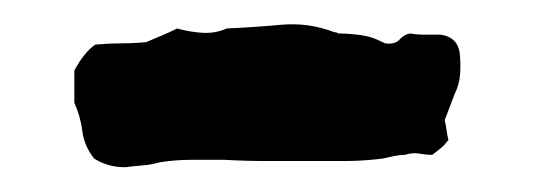

<svg xmlns="http://www.w3.org/2000/svg" viewBox="-20 -611 431 155"><path d="M351 -569Q352 -561 351.5 -552Q351 -543 347 -535Q345 -530 343 -524.5Q341 -519 339 -514Q340 -510 340.5 -506Q341 -502 342 -498Q339 -494 336 -491.5Q333 -489 329 -486Q324 -486 318.5 -487Q313 -488 307 -486Q303 -486 298 -485Q293 -484 289 -483Q273 -481 258 -481Q243 -481 228 -481Q212 -481 195 -481Q178 -481 161 -482Q148 -482 135 -482Q122 -482 109 -480Q102 -478 95.5 -477.5Q89 -477 81 -476Q67 -476 56 -483Q48 -493 46.5 -505Q45 -517 40 -528V-554Q48 -569 57 -575Q68 -576 78 -576Q88 -576 98 -577Q105 -580 111 -582.5Q117 -585 123 -588Q134 -585 144 -584.5Q154 -584 163 -588Q185 -589 207 -591Q229 -593 250 -585Q252 -585 253 -584Q258 -584 264 -583.5Q270 -583 275 -582Q280 -581 284.5 -579Q289 -577 291 -576Q299 -575 302.5 -579Q306 -583 311 -584Q317 -583 323 -583Q329 -583 336 -583Q349 -581 351 -569Z"/></svg>

Font: Darumadrop One
Style: Regular
Weight: 400
Version: Version 1.000